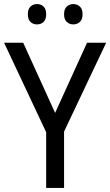

<svg xmlns="http://www.w3.org/2000/svg" viewBox="-20 -924 542 944"><path d="M251 -369 408 -714H502L295 -277V0H207V-274L0 -714H94ZM117 -854Q117 -880 130 -892Q143 -904 162 -904Q181 -904 194 -892Q207 -880 207 -854Q207 -828 194 -816Q181 -804 162 -804Q143 -804 130 -816Q117 -828 117 -854ZM295 -854Q295 -880 308.5 -892Q322 -904 340 -904Q359 -904 372.5 -892Q386 -880 386 -854Q386 -828 372.5 -816Q359 -804 340 -804Q322 -804 308.5 -816Q295 -828 295 -854Z"/></svg>

Font: Noto Sans Hebrew SemiCondensed
Style: Regular
Weight: 400
Width: 4
Designer: Monotype Design Team
Foundry: Monotype Imaging Inc.
Version: Version 2.004; ttfautohint (v1.8.4.7-5d5b)